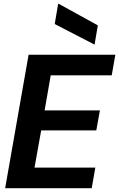

<svg xmlns="http://www.w3.org/2000/svg" viewBox="-20 -987 625 1007"><path d="M7 0 130 -700H585L566 -592H246L214 -408H504L485 -303H196L161 -108H480L461 0ZM476 -753 267 -861 285 -967H288L493 -854Z"/></svg>

Font: DM Sans 36pt
Style: Bold Italic
Weight: 700
Italic angle: -10°
Designer: Colophon Foundry, Jonny Pinhorn
Foundry: Colophon Foundry
Version: Version 4.004;gftools[0.9.30]